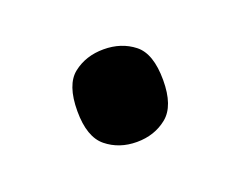

<svg xmlns="http://www.w3.org/2000/svg" viewBox="-41 -488 333 265"><g transform="rotate(-20 125.0 -356.0)"><path d="M125 -288Q99 -288 80.5 -303Q62 -318 62 -356Q62 -395 80.5 -409.5Q99 -424 125 -424Q151 -424 169.5 -409.5Q188 -395 188 -356Q188 -318 169.5 -303Q151 -288 125 -288Z"/></g></svg>

Font: Noto Serif Sinhala
Style: Regular
Weight: 400
Designer: Jelle Bosma - Monotype Design Team
Foundry: Monotype Imaging Inc.
Version: Version 2.006